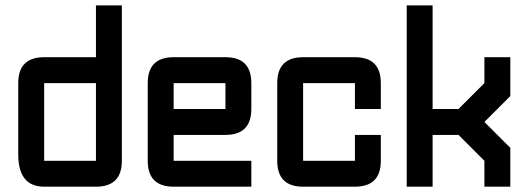

<svg xmlns="http://www.w3.org/2000/svg" viewBox="-20 -704 1993 724"><path d="M439.5 -97.7Q439.5 0 341.8 0H146.5Q48.8 0 48.8 -122.1V-390.6Q48.8 -488.3 146.5 -488.3H341.8V-683.6H439.5ZM146.5 -97.7H341.8V-390.6H146.5Z M634.8 -488.3H830.1Q927.7 -488.3 927.7 -390.6V-293Q927.7 -195.3 830.1 -195.3H634.8V-97.7H927.7V0H634.8Q537.1 0 537.1 -97.7V-390.6Q537.1 -488.3 634.8 -488.3ZM830.1 -390.6H634.8V-293H830.1Z M1318.4 0H1123Q1025.4 0 1025.4 -97.7V-390.6Q1025.4 -488.3 1123 -488.3H1318.4Q1416 -488.3 1416 -390.6V-293H1318.4V-390.6H1123V-97.7H1318.4V-195.3H1416V-97.7Q1416 0 1318.4 0Z M1513.7 -683.6H1611.3V-293H1709L1806.6 -390.6V-488.3H1904.3V-341.8L1806.6 -244.1L1904.3 -146.5V0H1806.6V-97.7L1709 -195.3H1611.3V0H1513.7Z"/></svg>

Font: BabelStone Runic Staveless
Style: Regular
Weight: 400
Designer: Andrew West
Foundry: BabelStone
Version: Version 3.002 March 14, 2022